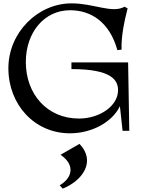

<svg xmlns="http://www.w3.org/2000/svg" viewBox="-20 -780 851 1145"><path d="M397 15C529 15 651 -53 695 -147L711 0H751L744 -408H406V-368C646 -368 684 -302 684 -242C684 -147 573 -73 451 -73C260 -73 134 -220 134 -410C134 -587 244 -719 398 -719C524 -719 634 -647 680 -481L705 -484C702 -565 722 -655 741 -730L723 -740C649 -698 540 -760 407 -760C205 -760 30 -586 30 -373C30 -156 186 15 397 15ZM336 325 354 345C473 297 554 182 454 78L341 143C434 207 407 284 336 325Z"/></svg>

Font: Basteleur Moonlight
Style: Regular
Weight: 300
Designer: Keussel
Foundry: Keussel Studio
Version: Version 1.300;Glyphs 3.2 (3192)